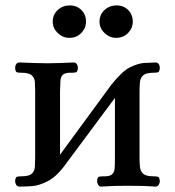

<svg xmlns="http://www.w3.org/2000/svg" viewBox="-20 -687 647 710"><path d="M52 3Q44 3 40 -3.5Q36 -10 36 -17Q37 -32 43 -33.5Q49 -35 59 -35Q87 -35 97.5 -44.5Q108 -54 109 -70Q110 -86 110 -103V-350Q110 -368 109 -383.5Q108 -399 97.5 -408.5Q87 -418 59 -418Q49 -418 43 -419.5Q37 -421 36 -436Q36 -444 40 -450Q44 -456 52 -456Q81 -455 105 -454Q129 -453 156 -453Q182 -453 203 -454Q224 -455 252 -456Q260 -456 264 -450Q268 -444 268 -436Q267 -421 260.5 -419.5Q254 -418 246 -418Q222 -419 213 -411Q204 -403 203.5 -387.5Q203 -372 202 -350V-115L392 -374Q432 -424 460.5 -438Q489 -452 511 -454L555 -456Q563 -456 567 -450Q571 -444 571 -436Q570 -421 563.5 -419.5Q557 -418 548 -418Q520 -418 509.5 -408.5Q499 -399 497.5 -383.5Q496 -368 496 -350V-103Q496 -86 497.5 -70Q499 -54 509.5 -44.5Q520 -35 548 -35Q557 -35 563.5 -33.5Q570 -32 571 -17Q571 -10 567 -3.5Q563 3 555 3Q526 1 502 0.5Q478 0 451 0Q425 0 404 0.5Q383 1 354 3Q347 3 343 -3.5Q339 -10 339 -17Q340 -32 346 -33.5Q352 -35 361 -35Q385 -34 394 -42Q403 -50 404 -65.5Q405 -81 405 -103V-325L214 -68Q185 -31 154.5 -16Q124 -1 101 1Q89 2 77 2.5Q65 3 52 3ZM410 -547Q385 -547 366.5 -565Q348 -583 348 -607Q348 -633 366.5 -650Q385 -667 411 -667Q437 -667 454 -650Q471 -633 471 -607Q471 -583 453.5 -565Q436 -547 410 -547ZM237 -547Q212 -547 193.5 -565Q175 -583 175 -607Q175 -633 193.5 -650Q212 -667 238 -667Q264 -667 281 -650Q298 -633 298 -607Q298 -583 280.5 -565Q263 -547 237 -547Z"/></svg>

Font: Alice
Style: Regular
Weight: 400
Designer: Ksenia Yerulevich
Foundry: Cyreal (http://www.cyreal.org/)
Version: Version 2.003; ttfautohint (v1.8.3)